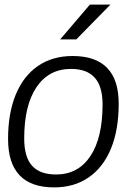

<svg xmlns="http://www.w3.org/2000/svg" viewBox="-20 -803 588 833"><path d="M15 -200Q15 -312 48.5 -393Q82 -474 145 -517Q208 -560 295 -560Q495 -560 495 -353Q495 -240 461.5 -158.5Q428 -77 365 -33.5Q302 10 215 10Q15 10 15 -200ZM425 -350Q425 -428 391 -466Q357 -504 288 -504Q192 -504 138.5 -425Q85 -346 85 -202Q85 -122 119 -84Q153 -46 223 -46Q319 -46 372 -125.5Q425 -205 425 -350ZM370 -783H459L311 -632H241Z"/></svg>

Font: Krub
Style: Italic
Weight: 400
Italic angle: -8°
Designer: Ekaluck Peanpanawate
Foundry: Cadson Demak Co.,Ltd.
Version: Version 1.000; ttfautohint (v1.6)